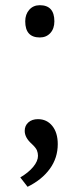

<svg xmlns="http://www.w3.org/2000/svg" viewBox="-20 -553 292 738"><path d="M86 165 58 129Q90 110 108 88Q126 66 126 46Q126 35 122 25Q118 15 102 0Q75 -24 75 -50Q75 -70 89 -82.5Q103 -95 126 -95Q160 -95 181 -69Q202 -43 202 1Q202 54 171.5 96Q141 138 86 165ZM133 -409Q77 -409 77 -471Q77 -498 92.5 -515.5Q108 -533 133 -533Q189 -533 189 -471Q189 -443 173.5 -426Q158 -409 133 -409Z"/></svg>

Font: Lexend Light
Style: Regular
Weight: 300
Designer: Bonnie Shaver-Troup, Thomas Jockin
Foundry: Lexend
Version: Version 1.007; ttfautohint (v1.8.3)